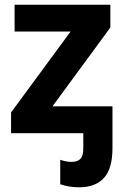

<svg xmlns="http://www.w3.org/2000/svg" viewBox="-20 -566 528 816"><path d="M449 -546V-449L203 -114H458V64Q458 150 422 190Q386 230 316 230Q293 230 273 226.5Q253 223 236 217V113Q247 117 259 119.5Q271 122 284 122Q309 122 321.5 109.5Q334 97 334 64V0H27V-88L280 -432H42V-546Z"/></svg>

Font: Noto IKEA Arabic
Style: Bold
Weight: 700
Designer: Monotype Design Team
Foundry: Monotype Imaging Inc.
Version: Version 1.200